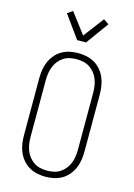

<svg xmlns="http://www.w3.org/2000/svg" viewBox="-143 -1046 786 1127"><g transform="rotate(15 250.0 -483.0)"><path d="M250 8Q224 8 198.5 2.5Q173 -3 150.5 -16Q128 -29 111 -49.5Q94 -70 84 -93.5Q74 -117 70 -143Q66 -169 66 -195V-540Q66 -566 70 -592Q74 -618 84 -641.5Q94 -665 111 -685.5Q128 -706 150.5 -719Q173 -732 198.5 -737.5Q224 -743 250 -743Q276 -743 301.5 -737.5Q327 -732 349.5 -719Q372 -706 389 -685.5Q406 -665 416 -641.5Q426 -618 430 -592Q434 -566 434 -540V-195Q434 -169 430 -143Q426 -117 416 -93.5Q406 -70 389 -49.5Q372 -29 349.5 -16Q327 -3 301.5 2.5Q276 8 250 8ZM250 -29Q271 -29 291.5 -33.5Q312 -38 329.5 -49.5Q347 -61 360 -77.5Q373 -94 380.5 -113.5Q388 -133 391 -153.5Q394 -174 394 -195V-540Q394 -561 391 -581.5Q388 -602 380.5 -621.5Q373 -641 360 -657.5Q347 -674 329.5 -685.5Q312 -697 291.5 -701.5Q271 -706 250 -706Q229 -706 208.5 -701.5Q188 -697 170.5 -685.5Q153 -674 140 -657.5Q127 -641 119.5 -621.5Q112 -602 109 -581.5Q106 -561 106 -540V-195Q106 -174 109 -153.5Q112 -133 119.5 -113.5Q127 -94 140 -77.5Q153 -61 170.5 -49.5Q188 -38 208.5 -33.5Q229 -29 250 -29ZM223 -815 124 -952 156 -974 250 -850 344 -974 376 -952 277 -815Z"/></g></svg>

Font: Iosevka Curly Slab Extralight
Style: Regular
Weight: 200
Monospace: yes
Designer: Belleve Invis
Foundry: Belleve Invis
Version: Version 22.1.2; ttfautohint (v1.8.4)